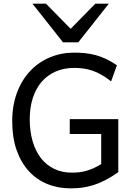

<svg xmlns="http://www.w3.org/2000/svg" viewBox="-20 -1011 733 1043"><path d="M622.6 -75.7Q585 -49.3 551.8 -32.2Q518.6 -15.1 487.3 -5.4Q456.1 4.4 425.8 8.3Q395.5 12.2 363.8 12.2Q294.4 12.2 236.3 -11.7Q178.2 -35.6 136 -82Q93.8 -128.4 70.1 -196Q46.4 -263.7 46.4 -351.6Q46.4 -439.5 72.8 -508.8Q99.1 -578.1 144.8 -626.2Q190.4 -674.3 251.7 -699.7Q313 -725.1 383.3 -725.1Q413.1 -725.1 440.9 -722.4Q468.8 -719.7 496.8 -712.4Q524.9 -705.1 554 -691.7Q583 -678.2 615.2 -656.7L583.5 -568.8Q556.2 -590.8 530.5 -605.2Q504.9 -619.6 480.5 -627.7Q456.1 -635.7 431.9 -638.9Q407.7 -642.1 383.3 -642.1Q327.6 -642.1 282.7 -622.6Q237.8 -603 206.5 -566.9Q175.3 -530.8 158.4 -479.2Q141.6 -427.7 141.6 -363.8Q141.6 -296.4 157.5 -242.7Q173.3 -189 203.1 -151.1Q232.9 -113.3 275.1 -93.3Q317.4 -73.2 369.6 -73.2Q391.6 -73.2 410.9 -75.4Q430.2 -77.6 449.2 -83Q468.3 -88.4 487.8 -97.2Q507.3 -106 529.8 -119.6V-283.2H358.9V-363.8H622.6ZM229.5 -991.2 363.8 -854.5 498 -991.2H571.3L405.3 -781.2H322.3L156.2 -991.2Z"/></svg>

Font: Andika New Basic
Style: Regular
Weight: 400
Designer: Victor Gaultney, Annie Olsen, Julie Remington, Don Collingsworth, Eric Hays
Foundry: SIL International
Version: Version 5.500